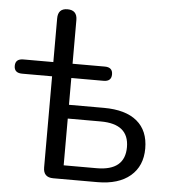

<svg xmlns="http://www.w3.org/2000/svg" viewBox="-54 -759 720 806"><g transform="rotate(5 306.5 -356.0)"><path d="M386 0H200Q158 0 158 -42V-426H32Q-2 -426 -2 -456Q-2 -486 32 -486H158V-670Q158 -712 198 -712Q239 -712 239 -670V-486H375Q408 -486 408 -456Q408 -426 375 -426H239V-313H386Q478 -313 526 -273Q574 -233 574 -158Q574 -84 524.5 -42Q475 0 386 0ZM239 -255V-58H378Q497 -58 497 -157Q497 -255 378 -255Z"/></g></svg>

Font: Nunito
Style: Regular
Weight: 400
Designer: Vernon Adams
Foundry: Vernon Adams
Version: Version 3.602